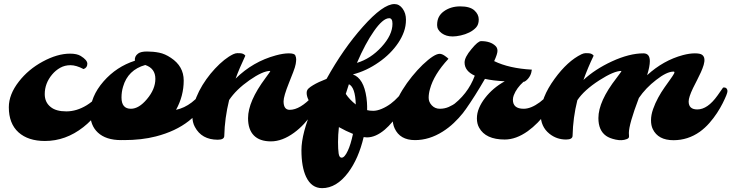

<svg xmlns="http://www.w3.org/2000/svg" viewBox="-20 -702 3680 966"><path d="M400.4 -354.5Q363.3 -374 334.7 -374Q306.2 -374 283 -361.1Q259.8 -348.1 242.2 -327.1Q205.1 -282.7 205.1 -228.5Q205.1 -187.5 234.4 -164.1Q261.2 -141.6 313.5 -141.6Q365.7 -141.6 416.3 -172.6Q466.8 -203.6 504.9 -261.7Q526.9 -263.2 526.9 -243.7Q526.9 -235.8 514.9 -207.3Q502.9 -178.7 471.7 -136.7Q440.4 -94.7 399.4 -62.5Q310.5 7.3 206.1 7.3Q121.6 7.3 73.2 -36.1Q24.4 -80.1 24.4 -162.6Q24.4 -227.1 75.2 -292Q122.6 -353 194.8 -392.1Q268.6 -432.1 332.5 -432.1Q367.2 -432.1 386.2 -420.4Q419.4 -399.9 419.4 -381.3Q419.4 -361.3 400.4 -354.5Z M599.6 2.4 589.8 2.9Q512.7 2.9 472.2 -35.2Q434.1 -70.8 434.1 -131.8Q434.1 -215.8 501 -292.5Q565.9 -366.7 658.7 -396.5Q655.8 -418.5 674.8 -432.6Q688.5 -442.9 720 -442.9Q751.5 -442.9 780.8 -437Q810.1 -431.2 839.8 -411.1Q904.3 -368.7 904.3 -296.9Q904.3 -219.2 865.7 -149.4Q949.7 -167.5 1012.7 -261.7Q1034.7 -263.2 1034.7 -243.7Q1034.7 -235.8 1029.8 -224.6Q963.4 -66.9 764.2 -15.6Q692.9 2.9 602.1 2.9ZM591.3 -211.4Q591.3 -154.8 638.7 -154.8Q678.7 -154.8 719.2 -203.1Q761.7 -253.4 761.7 -305.2Q761.7 -357.9 710.9 -375Q623.5 -350.6 599.1 -265.6Q591.3 -239.7 591.3 -211.4Z M1108.4 -18.6Q1108.4 1 1075.7 1Q994.6 1 960.4 -63.5Q947.8 -86.4 947.8 -118.2Q947.8 -149.9 957 -181.4Q966.3 -212.9 981.9 -243.7Q997.6 -274.4 1018.1 -303.2Q1038.6 -332 1061.5 -356.4Q1109.9 -408.2 1153.3 -429.2Q1165 -434.6 1174.6 -434.6Q1184.1 -434.6 1190.4 -434.1Q1206.5 -432.6 1214.4 -421.9Q1184.6 -358.9 1165.5 -306.6Q1252.4 -392.1 1367.7 -423.3Q1405.3 -433.6 1433.3 -433.6Q1461.4 -433.6 1465.8 -423.1Q1470.2 -412.6 1470.2 -403.8Q1470.2 -395 1467.8 -380.1Q1465.3 -365.2 1455.1 -338.9Q1444.8 -312.5 1434.1 -285.6Q1406.7 -217.3 1406.7 -192.4Q1406.7 -149.4 1437.5 -149.4Q1490.2 -149.4 1553.7 -218.8Q1572.3 -238.8 1587.4 -261.7Q1609.4 -263.2 1609.4 -243.7Q1609.4 -228 1589.4 -192.1Q1569.3 -156.2 1551 -130.1Q1532.7 -104 1509.8 -79.1Q1486.8 -54.2 1459.5 -34.2Q1399.9 9.3 1343.3 9.3Q1286.6 9.3 1257.3 -20.5Q1228 -50.3 1228 -107.4Q1228 -191.9 1315.9 -309.6Q1342.8 -345.2 1339.4 -345.2Q1302.2 -345.2 1234.9 -298.3Q1168 -251.5 1132.8 -198.7Q1110.4 -107.4 1108.4 -18.6Z M1554.2 -165.5Q1522.9 -204.6 1522.9 -234.4Q1522.9 -248 1532 -256.6Q1541 -265.1 1555.2 -273.4Q1581.1 -289.1 1623 -305.2Q1706.5 -456.1 1805.7 -567.4Q1907.2 -681.6 1964.4 -681.6Q1989.3 -681.6 2005.9 -658.2Q2022.5 -635.3 2022.5 -603Q2022.5 -570.8 2012.2 -542.2Q2002 -513.7 1983.9 -486.6Q1965.8 -459.5 1940.7 -434.3Q1915.5 -409.2 1885.7 -388.7Q1823.7 -345.2 1755.4 -327.6Q1810.1 -308.1 1823.7 -210.9Q1827.1 -184.1 1827.1 -167.7Q1827.1 -151.4 1827.1 -147.9Q1839.4 -144.5 1858.2 -144.5Q1877 -144.5 1900.4 -154.3Q1923.8 -164.1 1945.8 -180.2Q1986.8 -210.9 2020.5 -261.7Q2042.5 -263.2 2042.5 -243.7Q2042.5 -229.5 2023.9 -194.3Q2005.4 -159.2 1989.5 -135.5Q1973.6 -111.8 1954.8 -89.4Q1936 -66.9 1915.5 -49.3Q1869.6 -10.7 1826.2 -10.7Q1818.8 -10.7 1809.6 -12.2Q1784.2 95.7 1731.9 166Q1672.9 244.6 1600.6 244.6Q1546.9 244.6 1520 187.5Q1496.6 137.7 1496.6 53.7Q1496.6 -30.3 1554.2 -165.5ZM1954.6 -582.5Q1954.6 -610.4 1938.2 -610.4Q1921.9 -610.4 1902.3 -593.3Q1882.8 -576.2 1861.8 -545.9Q1817.9 -483.4 1775.9 -385.7Q1844.7 -406.2 1899.4 -465.8Q1954.6 -525.9 1954.6 -582.5ZM1735.4 -278.3 1719.7 -229.5Q1739.3 -200.2 1770 -176.3Q1767.6 -262.7 1735.4 -278.3ZM1685.1 -62.5Q1680.7 -23.4 1680.7 12.7Q1680.7 48.8 1683.8 70.1Q1687 91.3 1698.7 91.3Q1713.9 91.3 1730 56.2Q1744.1 26.9 1755.9 -28.3Q1721.7 -42 1685.1 -62.5Z M2202.6 -534.7Q2179.2 -551.8 2179.2 -575.7Q2179.2 -599.6 2187.7 -616.2Q2196.3 -632.8 2212.4 -644.5Q2247.1 -669.9 2295.7 -669.9Q2344.2 -669.9 2366.5 -649.9Q2388.7 -629.9 2388.7 -604Q2388.7 -578.1 2375 -563.5Q2361.3 -548.8 2341.3 -538.8Q2321.3 -528.8 2298.1 -523.7Q2274.9 -518.6 2257.8 -518.6Q2240.7 -518.6 2227.1 -522.7Q2213.4 -526.9 2202.6 -534.7ZM1965.3 -56.6Q1955.1 -78.6 1955.1 -110.6Q1955.1 -142.6 1969 -178.2Q1982.9 -213.9 2004.6 -249.3Q2026.4 -284.7 2053.2 -317.6Q2080.1 -350.6 2106.4 -376Q2164.6 -431.2 2191.9 -431.2Q2203.6 -431.2 2218 -421.1Q2232.4 -411.1 2236.3 -406.2Q2162.6 -327.1 2143.1 -253.4Q2136.7 -231 2136.7 -209.7Q2136.7 -188.5 2152.8 -171.6Q2168.9 -154.8 2192.9 -154.8Q2216.8 -154.8 2237.5 -163.8Q2258.3 -172.9 2278.3 -187.5Q2317.9 -217.3 2347.7 -261.7Q2369.6 -263.2 2369.6 -243.7Q2369.6 -227.5 2349.4 -192.9Q2329.1 -158.2 2309.1 -133.1Q2289.1 -107.9 2263.4 -83.5Q2237.8 -59.1 2207.5 -40Q2139.6 2.9 2067.9 2.9Q1992.2 2.9 1965.3 -56.6Z M2519.5 -293Q2460.9 -295.9 2419.9 -305.2Q2369.6 -217.8 2321.3 -149.4Q2314.9 -139.2 2292.5 -144Q2252.4 -152.8 2246.6 -164.6Q2333.5 -225.6 2368.7 -321.3Q2317.4 -344.7 2317.4 -387.7Q2317.4 -414.1 2352.1 -455.1Q2384.8 -495.1 2400.4 -495.1Q2448.2 -495.1 2473.1 -470.7Q2482.9 -461.4 2482.9 -446Q2482.9 -430.7 2466.3 -394.5Q2541.5 -357.9 2655.8 -351.6Q2652.3 -317.9 2627.4 -296.9Q2620.6 -290.5 2613.8 -290.5Q2579.1 -259.3 2564.9 -222.7Q2560.5 -210.9 2560.5 -200.2Q2560.5 -154.8 2614.7 -154.8Q2651.4 -154.8 2695.8 -187.5Q2735.4 -217.3 2765.1 -261.7Q2787.1 -263.2 2787.1 -243.7Q2787.1 -227.1 2766.8 -192.9Q2746.6 -158.7 2727.5 -133.8Q2708.5 -108.9 2685.1 -85Q2661.6 -61 2635.3 -42Q2576.2 0 2519.5 0Q2423.3 0 2390.6 -59.6Q2379.4 -79.6 2379.4 -106.2Q2379.4 -132.8 2390.4 -158.7Q2401.4 -184.6 2420.4 -209Q2459.5 -259.8 2519.5 -293Z M2860.8 -19.5Q2860.8 0 2828.1 0Q2780.3 0 2744.1 -29.3Q2700.2 -64.5 2700.2 -126.5Q2700.2 -209.5 2770.5 -305.7Q2835.4 -395 2905.8 -429.2Q2917.5 -434.6 2927 -434.6Q2936.5 -434.6 2942.9 -434.1Q2959 -432.6 2966.8 -421.9Q2937.5 -361.3 2915.5 -299.8Q2974.1 -354 3058.6 -393.1Q3146.5 -433.6 3217.3 -433.6Q3249.5 -433.6 3249.5 -394.5Q3249.5 -367.7 3235.8 -323.7Q3317.4 -398.4 3416 -424.8Q3449.2 -433.6 3476.1 -433.6Q3502.9 -433.6 3512.7 -426Q3522.5 -418.5 3523.9 -405.5Q3525.4 -392.6 3520.3 -375.2Q3515.1 -357.9 3506.3 -338.4Q3497.6 -318.8 3486.8 -298.3Q3476.1 -277.8 3466.8 -258.8Q3444.8 -212.9 3444.8 -191.4Q3444.8 -151.4 3488.3 -151.4Q3540 -151.4 3589.8 -221.2Q3604.5 -241.2 3618.2 -261.7Q3630.9 -262.7 3635.5 -256.8Q3640.1 -251 3640.1 -243.9Q3640.1 -236.8 3634 -221.7Q3627.9 -206.5 3616 -182.6Q3604 -158.7 3587.4 -133.3Q3570.8 -107.9 3549.3 -83.3Q3527.8 -58.6 3501 -39.1Q3440.9 3.4 3368.7 3.4Q3291 3.4 3264.2 -52.7Q3255.4 -70.8 3255.4 -97.2Q3255.4 -123.5 3265.9 -153.3Q3276.4 -183.1 3291.5 -210.7Q3306.6 -238.3 3323.5 -262.2Q3340.3 -286.1 3353 -303.7Q3365.7 -321.3 3371.1 -331.5Q3376.5 -341.8 3368.7 -341.8Q3334.5 -341.8 3281.2 -299.8Q3229 -259.8 3194.3 -209Q3144 -76.7 3144 -32.7Q3144 -23.9 3144.8 -17.6Q3145.5 -11.2 3142.1 -7.6Q3138.7 -3.9 3132.8 -2Q3109.4 7.3 3077.9 0.5Q3046.4 -6.3 3029.3 -18.6Q2990.7 -45.9 2990.7 -107.9Q2990.7 -192.4 3082 -309.6Q3109.4 -345.2 3106.4 -345.2Q3068.8 -345.2 2995.1 -297.9Q2918.5 -248.5 2884.8 -197.8Q2862.8 -109.9 2860.8 -19.5Z"/></svg>

Font: Molle
Style: Regular
Weight: 400
Italic angle: -22°
Designer: Elena Albertoni
Foundry: Elena Albertoni
Version: Version 1.001; ttfautohint (v0.92) -l 12 -r 12 -G 200 -x 10 